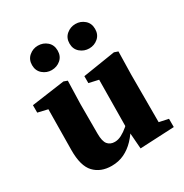

<svg xmlns="http://www.w3.org/2000/svg" viewBox="-171 -859 965 1008"><g transform="rotate(-30 311.5 -355.5)"><path d="M219 15Q153 15 114 -26Q75 -67 76 -164L79 -437L113 -401L19 -423V-468L220 -496L242 -488L238 -349V-169Q238 -123 253 -104.5Q268 -86 296 -86Q316 -86 337 -97Q358 -108 378.5 -125.5Q399 -143 415 -163L434 -119H410Q387 -78 358.5 -48Q330 -18 295.5 -1.5Q261 15 219 15ZM395 11 386 -106 384 -107 387 -410 329 -423V-465L526 -496L549 -488L546 -349V-61L602 -49V1ZM197 -578Q167 -578 143.5 -598Q120 -618 120 -652Q120 -686 143.5 -706Q167 -726 197 -726Q229 -726 252 -706Q275 -686 275 -652Q275 -618 252 -598Q229 -578 197 -578ZM425 -578Q394 -578 370.5 -598Q347 -618 347 -652Q347 -686 370.5 -706Q394 -726 425 -726Q456 -726 479 -706Q502 -686 502 -652Q502 -618 479 -598Q456 -578 425 -578Z"/></g></svg>

Font: Source Serif 4 18pt
Style: Bold
Weight: 700
Designer: Frank Grießhammer
Foundry: Adobe Systems Incorporated
Version: Version 4.004;hotconv 1.0.116;makeotfexe 2.5.65601